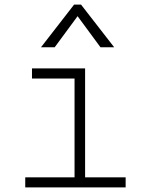

<svg xmlns="http://www.w3.org/2000/svg" viewBox="-20 -815 626 835"><path d="M89.8 0H526.4V-43.9H350.1V-517.6H119.1V-473.6H304.2V-43.9H89.8ZM158.2 -609.4H217.8L317.4 -744.6L417 -609.4H476.6L332.5 -794.9H302.2Z"/></svg>

Font: Cascadia Code PL ExtraLight
Style: Regular
Weight: 200
Monospace: yes
Designer: Aaron Bell
Foundry: Saja Typeworks
Version: Version 2404.023